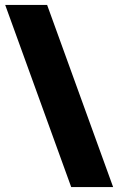

<svg xmlns="http://www.w3.org/2000/svg" viewBox="-20 -744 476 774"><path d="M1 -724H170L436 10H267Z"/></svg>

Font: Noto Sans Syriac Eastern Black
Style: Regular
Weight: 900
Designer: Patrick Giasson and the Monotype Design Team
Foundry: Monotype Imaging Inc.
Version: Version 3.001; ttfautohint (v1.8.4.7-5d5b)